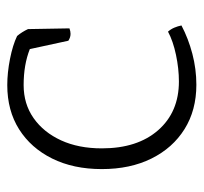

<svg xmlns="http://www.w3.org/2000/svg" viewBox="-36 -514 560 528"><g transform="rotate(-90 244.0 -250.0)"><path d="M396 -342 373 -448Q330 -465 274 -465Q222 -465 183 -437.5Q144 -410 122 -362Q100 -314 100 -250Q100 -152 150 -95Q200 -38 284 -38Q319 -38 357 -46Q395 -54 421 -68Q428 -60 432 -50.5Q436 -41 438 -31Q402 -12 360 -1Q318 10 275 10Q205 10 153 -22.5Q101 -55 72 -113.5Q43 -172 43 -250Q43 -328 72 -386.5Q101 -445 152.5 -477.5Q204 -510 274 -510Q308 -510 346 -502.5Q384 -495 409 -483Q420 -470 428 -453L430 -339Q422 -336 415 -336Q405 -336 396 -342Z"/></g></svg>

Font: Scope One
Style: Regular
Weight: 400
Designer: Dalton Maag Ltd
Foundry: Dalton Maag Ltd
Version: Version 1.001; ttfautohint (v1.4.1) -l 11 -r 50 -G 50 -x 14 